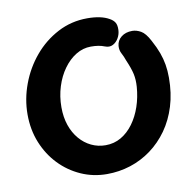

<svg xmlns="http://www.w3.org/2000/svg" viewBox="-85 -866 984 962"><g transform="rotate(-10 407.0 -385.0)"><path d="M383.3 8Q313.3 8 251.6 -19.5Q189.8 -47 142.8 -96Q95.9 -145 69.1 -211Q42.3 -277 42.3 -355Q42.3 -433 70.4 -508.5Q98.4 -584 149.2 -644.5Q199.9 -705 269.3 -741.5Q338.7 -778 420.3 -778Q490.8 -778 531.4 -754.4Q548.8 -744.8 556.9 -731.6Q565.1 -718.3 564.1 -693.4Q563.3 -671.9 552.4 -652.7Q541.6 -633.6 523.6 -624.2Q505.6 -614.8 483.2 -623.7Q468.2 -629.6 451.8 -632.4Q435.4 -635.2 413.3 -635.2Q373.4 -635.2 337.8 -613.6Q302.1 -591.9 274.5 -553.7Q246.9 -515.6 231.3 -465.9Q215.7 -416.3 215.7 -361Q215.7 -310.2 229.9 -268.9Q244.2 -227.7 269.7 -197.9Q295.1 -168.1 329 -151.8Q362.9 -135.6 401.3 -135.6Q444.9 -135.6 480.4 -156.3Q515.9 -177 542.6 -213.4Q569.3 -249.8 585.4 -297Q601.4 -344.2 605.3 -397Q607.9 -433.1 601.4 -462.7Q594.9 -492.2 575.9 -535.9Q568.9 -556.6 559.2 -574.5Q549.4 -592.4 551 -614.1Q553.3 -641.8 575.3 -659.2Q597.3 -676.7 631.1 -676.7Q652.6 -676.7 674.9 -664.2Q697.3 -651.7 718.7 -610.8Q739.1 -573.3 750.4 -542.3Q761.7 -511.2 766.8 -480.8Q772 -450.3 772 -414Q772 -335 751.7 -269.3Q731.4 -203.6 694.8 -152.1Q658.1 -100.7 609.3 -64.8Q560.4 -28.9 502.8 -10.4Q445.2 8 383.3 8Z"/></g></svg>

Font: Playpen Sans
Style: Regular
Weight: 400
Designer: Laura Meseguer, Veronika Burian, José Scaglione, Kostas Bartsokas, Vera Evstafieva, Tom Grace, Yorlmar Campos
Foundry: TypeTogether
Version: Version 2.000